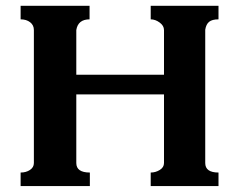

<svg xmlns="http://www.w3.org/2000/svg" viewBox="-20 -630 800 650"><path d="M49.8 -45.9Q68.4 -45.9 81.5 -54.7Q94.7 -63.5 94.7 -78.1V-528.3Q94.7 -544.9 82 -554.7Q69.3 -564.5 49.8 -564.5V-610.4H283.2V-564.5Q244.1 -564.5 238.3 -528.3V-377H535.2V-528.3Q535.2 -543 520.5 -553.7Q505.9 -564.5 490.2 -564.5V-610.4H719.7V-564.5Q698.2 -564.5 688 -556.2Q677.7 -547.9 674.8 -529.3V-78.1Q674.8 -45.9 719.7 -45.9V0H490.2V-45.9Q506.8 -45.9 521 -54.7Q535.2 -63.5 535.2 -78.1V-310.5H238.3V-78.1Q238.3 -45.9 284.2 -45.9V0H49.8Z"/></svg>

Font: Menaion Unicode
Style: Regular
Weight: 400
Designer: Aleksandr Andreev
Foundry: Ponomar Technologies, Inc.
Version: 2.0